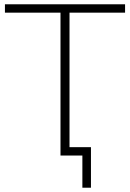

<svg xmlns="http://www.w3.org/2000/svg" viewBox="-20 -725 606 895"><path d="M364 150V0H262V-666H3V-705H563V-666H304V-39H404V150Z"/></svg>

Font: Nunito Sans 12pt ExtraLight
Style: Regular
Weight: 200
Designer: Vernon Adams
Foundry: Vernon Adams
Version: Version 3.101;gftools[0.9.27]